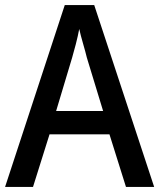

<svg xmlns="http://www.w3.org/2000/svg" viewBox="-20 -736 627 756"><path d="M476 0 411 -207H175L110 0H0L235 -716H351L587 0ZM322 -509Q317 -530 307 -564.5Q297 -599 292 -622Q287 -595 278.5 -562Q270 -529 264 -509L201 -299H386Z"/></svg>

Font: Noto Sans Telugu SemiCondensed Medium
Style: Regular
Weight: 500
Width: 4
Designer: Jelle Bosma - Monotype Design Team
Foundry: Monotype Imaging Inc.
Version: Version 2.005; ttfautohint (v1.8.4.7-5d5b)